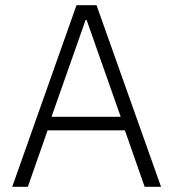

<svg xmlns="http://www.w3.org/2000/svg" viewBox="-20 -718 665 738"><path d="M536 0 460 -217H163L87 0H27L274 -698H351L599 0ZM313 -641H309L178 -269H444Z"/></svg>

Font: IBM Plex Sans Arabic Light
Style: Regular
Weight: 300
Designer: Mike Abbink, Paul van der Laan, Pieter van Rosmalen, Wael Morcos, Khajak Apelian
Foundry: Bold Monday
Version: Version 1.2